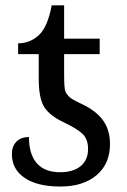

<svg xmlns="http://www.w3.org/2000/svg" viewBox="-20 -679 470 709"><path d="M123 -479H46.9V-519Q90.3 -519 123 -548.8Q155.8 -578.6 170.9 -659.2H216.8V-536.1H348.1V-479H216.8V-403.8Q216.8 -351.1 221.7 -340.6Q226.6 -330.1 236.3 -320.8Q246.1 -311.5 281 -295.4Q315.9 -279.3 339.8 -257.6Q363.8 -235.8 375 -208.5Q386.2 -181.2 386.2 -147Q386.2 -74.2 336.7 -32.2Q287.1 9.8 203.1 9.8Q117.7 9.8 70.8 -22.2Q23.9 -54.2 23.9 -109.9Q23.9 -138.7 40.5 -155.8Q57.1 -172.9 86.9 -172.9Q86.9 -109.4 116 -76.2Q145 -43 202.1 -43Q250 -43 277.6 -65.4Q305.2 -87.9 305.2 -128.9Q305.2 -165 284.9 -184.6Q264.6 -204.1 214.4 -227.8Q164.1 -251.5 143.6 -283.4Q123 -315.4 123 -389.2Z"/></svg>

Font: Noto Serif
Style: Regular
Weight: 400
Designer: Monotype Design team
Foundry: Monotype Imaging Inc.
Version: Version 1.02